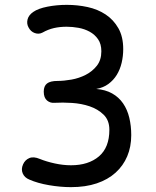

<svg xmlns="http://www.w3.org/2000/svg" viewBox="-20 -760 640 790"><path d="M101 -21Q81 -29 73.5 -46.5Q66 -64 75 -84Q83 -102 100.5 -109.5Q118 -117 144 -106Q171 -95 205.5 -87.5Q240 -80 272 -80Q344 -80 387 -116.5Q430 -153 430 -226Q430 -265 406.5 -288Q383 -311 349 -322.5Q315 -334 276 -336.5Q237 -339 205 -337Q196 -336 188 -338.5Q180 -341 173.5 -346.5Q167 -352 163.5 -361Q160 -370 160 -383Q160 -406 173.5 -416.5Q187 -427 217 -427Q243 -427 274 -432.5Q305 -438 332.5 -452Q360 -466 378.5 -489.5Q397 -513 397 -549Q397 -579 383.5 -598.5Q370 -618 349 -629.5Q328 -641 303 -645.5Q278 -650 254 -650Q226 -650 202 -644.5Q178 -639 155 -626Q140 -618 123 -624Q106 -630 97 -648Q89 -663 93.5 -680.5Q98 -698 117 -711Q137 -725 175 -732.5Q213 -740 255 -740Q299 -740 340.5 -731Q382 -722 414.5 -700.5Q447 -679 467 -644Q487 -609 487 -558Q487 -529 480.5 -501.5Q474 -474 460.5 -452Q447 -430 426 -414.5Q405 -399 376 -394Q414 -391 441.5 -375.5Q469 -360 486.5 -334.5Q504 -309 512 -275.5Q520 -242 520 -204Q520 -156 503.5 -117Q487 -78 455.5 -49.5Q424 -21 378 -5.5Q332 10 272 10Q229 10 182 2Q135 -6 101 -21Z"/></svg>

Font: Maple Mono NF CN
Style: Regular
Weight: 400
Monospace: yes
Designer: subframe7536
Version: Version 7.000